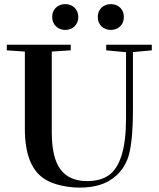

<svg xmlns="http://www.w3.org/2000/svg" viewBox="-20 -875 751 909"><path d="M442.9 -794.9Q442.9 -821.8 460.4 -838.6Q478 -855.5 504.4 -855.5Q530.8 -855.5 548.6 -838.9Q566.4 -822.3 566.4 -794.9Q566.4 -767.1 548.6 -750.2Q530.8 -733.4 504.4 -733.4Q478 -733.4 460.4 -750.2Q442.9 -767.1 442.9 -794.9ZM350.6 -794.9Q350.6 -767.1 333 -750.2Q315.4 -733.4 289.1 -733.4Q262.7 -733.4 244.9 -750.5Q227.1 -767.6 227.1 -794.9Q227.1 -822.3 244.9 -838.9Q262.7 -855.5 289.1 -855.5Q315.4 -855.5 333 -838.6Q350.6 -821.8 350.6 -794.9ZM357.9 13.2Q313 13.2 269 3.2Q225.1 -6.8 195.3 -24.9Q97.7 -83 97.7 -265.1V-630.9L12.2 -636.7V-663.1H314.9V-636.7L225.1 -630.9V-248.5Q225.1 -127.9 266.6 -72.8Q308.1 -17.6 392.1 -17.6Q455.6 -17.6 495.1 -45.4Q534.7 -73.2 555.7 -139.6Q576.7 -206.1 576.7 -316.9V-627.9L482.9 -636.7V-663.1H698.7V-636.7L609.4 -628.4V-359.9Q609.4 -188 583.5 -121.1Q564.9 -74.2 530.5 -43.7Q496.1 -13.2 453.4 0Q410.6 13.2 357.9 13.2Z"/></svg>

Font: Elstob 18pt SemiBold
Style: Regular
Weight: 600
Designer: Peter S. Baker
Version: Version 1.015